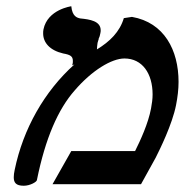

<svg xmlns="http://www.w3.org/2000/svg" viewBox="-20 -589 591 614"><path d="M376 -531C363 -487 331 -456 290 -431C290 -437 291 -445 292 -452C293 -457 295 -461 296 -465L295 -464C298 -470 300 -476 301 -483C302 -487 302 -490 302 -492C302 -522 267 -527 237 -530C227 -532 211 -536 208 -569C208 -569 132 -559 119 -495C118 -491 118 -486 118 -482C118 -453 139 -428 182 -418C205 -414 213 -409 213 -394C213 -390 213 -386 211 -380L218 -383C122 -297 54 -177 27 -46C25 -37 24 -29 24 -22C24 -5 31 5 56 5C76 5 97 -7 98 -13C125 -147 166 -240 219 -300C274 -364 337 -402 378 -402C435 -402 468 -354 468 -287C468 -273 466 -258 463 -242C454 -194 429 -140 412 -106H208L148 0H431L478 -85C491 -111 530.8 -191 543 -253C547.9 -278 551 -303 551 -327C551 -429 505 -517 402 -535Z"/></svg>

Font: Linux Libertine O
Style: Bold Italic
Weight: 700
Italic angle: -11.5°
Designer: Philipp H. Poll
Foundry: Philipp H. Poll
Version: Version 4.1.0